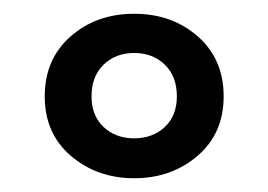

<svg xmlns="http://www.w3.org/2000/svg" viewBox="-20 -744 390 279"><path d="M45 -604Q45 -658 82.5 -691Q120 -724 175 -724Q230 -724 267.5 -691Q305 -658 305 -604Q305 -550 267 -517.5Q229 -485 175 -485Q121 -485 83 -517.5Q45 -550 45 -604ZM237 -604Q237 -633 219.5 -650Q202 -667 175 -667Q148 -667 130.5 -650Q113 -633 113 -604Q113 -576 130.5 -559.5Q148 -543 175 -543Q202 -543 219.5 -559.5Q237 -576 237 -604Z"/></svg>

Font: Niramit
Style: Regular
Weight: 400
Version: Version 1.000; ttfautohint (v1.6)